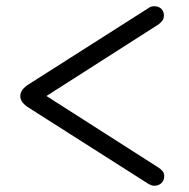

<svg xmlns="http://www.w3.org/2000/svg" viewBox="-20 -656 606 615"><path d="M474 -61Q470 -61 465.5 -62.5Q461 -64 457 -66L72 -311Q45 -328 45 -348Q45 -369 72 -386L457 -631Q461 -634 465 -635Q469 -636 474 -636Q488 -636 496.5 -628Q505 -620 505 -606Q505 -597 500.5 -590.5Q496 -584 488 -578L103 -332V-365L488 -119Q496 -114 501 -107.5Q506 -101 506 -92Q506 -78 497 -69.5Q488 -61 474 -61Z"/></svg>

Font: National Park Light
Style: Regular
Weight: 300
Designer: Andrea Herstowski, Ben Hoepner
Version: Version 1.009